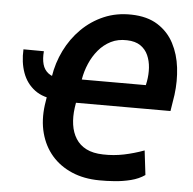

<svg xmlns="http://www.w3.org/2000/svg" viewBox="-52 -772 840 836"><g transform="rotate(5 368.0 -354.5)"><path d="M33.7 -528.8 123 -528.3Q120.1 -495.6 126.7 -471.4Q133.3 -447.3 152.3 -432.9Q171.4 -418.5 205.6 -416L197.3 -323.2Q137.7 -325.7 100.6 -353.5Q63.5 -381.3 47.1 -426.8Q30.8 -472.2 33.7 -528.8ZM412.6 10.7Q344.7 10.3 291.7 -12.5Q238.8 -35.2 203.6 -75.9Q168.5 -116.7 153.6 -172.6Q138.7 -228.5 147.5 -295.4L167 -420.9Q176.3 -481.4 203.1 -536.1Q230 -590.8 272.2 -632.8Q314.5 -674.8 369.1 -698.2Q423.8 -721.7 489.3 -720.2Q558.6 -718.8 604.5 -689.7Q650.4 -660.6 675.3 -613Q700.2 -565.4 707 -507.3Q713.9 -449.2 706.1 -388.7L694.8 -316.9H242.7L260.7 -419.9H578.1L581.5 -436.5Q586.9 -466.8 585 -496.6Q583 -526.4 572 -551Q561 -575.7 538.6 -591.1Q516.1 -606.4 480 -607.4Q440.4 -608.9 409.4 -593.3Q378.4 -577.6 355.7 -550.5Q333 -523.4 318.6 -489.7Q304.2 -456.1 298.3 -420.9L278.3 -294.9Q272.9 -255.4 277.8 -220.9Q282.7 -186.5 299.3 -160.2Q315.9 -133.8 345.2 -118.9Q374.5 -104 418.5 -103Q464.8 -101.6 509.5 -110.8Q554.2 -120.1 597.7 -136.2L610.4 -29.8Q584.5 -11.7 549.8 -2.9Q515.1 5.9 479 8.5Q442.9 11.2 412.6 10.7Z"/></g></svg>

Font: Roboto SemiBold
Style: Italic
Weight: 600
Designer: Christian Robertson
Foundry: Google
Version: Version 3.009; 2024